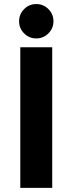

<svg xmlns="http://www.w3.org/2000/svg" viewBox="-20 -902 348 922"><path d="M77.5 0V-675H230.8V0ZM154.2 -717.5Q120 -717.5 95.8 -741.7Q71.7 -765.8 71.7 -800Q71.7 -834.2 95.8 -858.3Q120 -882.5 154.2 -882.5Q188.3 -882.5 212.5 -858.3Q236.7 -834.2 236.7 -800Q236.7 -765.8 212.5 -741.7Q188.3 -717.5 154.2 -717.5Z"/></svg>

Font: Funnel Sans ExtraBold
Style: Regular
Weight: 800
Version: Version 1.000; Beta; Release 5; Build 24; ttfautohint (v1.8.